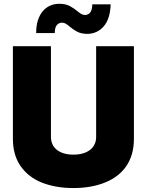

<svg xmlns="http://www.w3.org/2000/svg" viewBox="-20 -967 762 996"><path d="M360.8 8.5Q269.2 8.5 197.8 -19.5Q126.4 -47.6 85.6 -107.2Q46.9 -164.1 46.9 -247.2V-727.3H244.3V-255.7Q244.3 -237.2 251.2 -220.7Q258.2 -204.2 272.5 -191.8Q286.9 -179.3 308.9 -172.1Q331 -164.8 360.8 -164.8Q389.9 -164.8 411.9 -171.7Q433.9 -178.6 448.9 -190.9Q463.8 -203.1 471.2 -219.8Q478.7 -236.5 478.7 -255.7V-727.3H674.7V-247.2Q674.7 -203.8 664.4 -168.3Q654.1 -132.8 634.8 -104.8Q615.4 -76.7 588.1 -55.8Q560.7 -34.8 526.6 -21Q455.3 8.5 360.8 8.5ZM433.2 -791.2Q400.9 -791.5 379.6 -802.9Q358.3 -814.6 343 -827.8Q332.4 -837.4 322.4 -843.4Q312.5 -849.4 301.1 -849.4Q285.2 -849.4 274.7 -836.8Q264.2 -824.2 264.2 -795.5H167.6Q167.6 -833.5 176.8 -862Q186.1 -890.6 202.4 -909.6Q218.8 -928.6 240.8 -938Q262.8 -947.4 288.4 -947.4Q320.7 -947.1 342.3 -935.4Q364.7 -923.3 380 -910.2Q390.6 -901.3 400.6 -895.2Q410.5 -889.2 420.5 -889.2Q458.1 -890.3 458.8 -944.6H554Q551.8 -869.3 518.1 -830.3Q484.4 -791.9 433.2 -791.2Z"/></svg>

Font: Linik Sans Black
Style: Regular
Weight: 900
Designer: Fonts by Rasmus Andersson / Changes by Cristiano Sobral with parts from Marc Monis
Foundry: rsms
Version: Version 3.020; ttfautohint (v1.6)